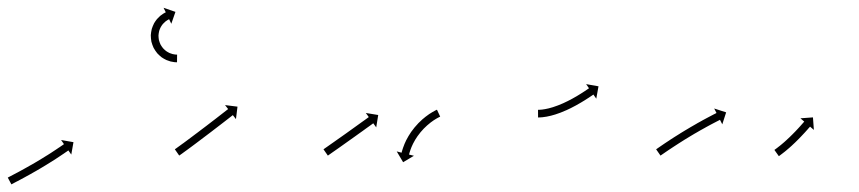

<svg xmlns="http://www.w3.org/2000/svg" viewBox="-44 -508 2241 501"><path d="M-21.8 -45.6C-22.4 -45.3 -23.1 -44.9 -23.7 -44.6L-14.3 -26.9C-13.7 -27.3 -13.1 -27.6 -12.5 -27.9L-12.5 -27.9L-12.5 -27.9C-10.8 -28.8 -9.1 -29.7 -7.4 -30.6C-4.9 -31.9 -2.3 -33.2 0.2 -34.6L0.2 -34.6L0.3 -34.6C3.5 -36.3 6.8 -38.1 10.1 -39.8L10.1 -39.8L10.1 -39.8C14 -41.9 17.8 -44 21.6 -46L21.7 -46L21.7 -46.1C25.9 -48.4 30.2 -50.7 34.5 -53.1L34.5 -53.1L34.5 -53.1C39 -55.7 43.5 -58.2 48 -60.8L48.1 -60.8L48.1 -60.8C52.7 -63.5 57.4 -66.2 62 -68.9L62 -68.9L62 -68.9C66.6 -71.7 71.2 -74.4 75.8 -77.2L75.8 -77.2L75.8 -77.2C80.2 -79.9 84.6 -82.7 89 -85.4L89 -85.4L89.1 -85.4C93.1 -88 97.2 -90.6 101.3 -93.2L101.3 -93.2L101.3 -93.2C105 -95.6 108.6 -98 112.2 -100.4L112.2 -100.4L112.2 -100.4C115.3 -102.4 118.3 -104.5 121.3 -106.5L121.4 -106.5L121.4 -106.5C123.7 -108.1 126 -109.7 128.3 -111.3L128.4 -111.3L128.4 -111.3C129.9 -112.3 131.3 -113.4 132.8 -114.4L132.8 -114.4L132.8 -114.4C133.4 -114.8 133.9 -115.1 134.4 -115.5L142 -104.7L147.7 -137L115.4 -142.7L122.9 -131.9C122.4 -131.5 121.9 -131.2 121.4 -130.8L121.4 -130.8L121.4 -130.8C119.9 -129.8 118.5 -128.8 117 -127.7L117 -127.8L117 -127.8C114.7 -126.2 112.4 -124.6 110.1 -123L110.1 -123.1L110.1 -123.1C107.2 -121 104.2 -119 101.1 -117L101.2 -117L101.2 -117.1C97.6 -114.7 94 -112.4 90.4 -110L90.5 -110L90.5 -110C86.5 -107.5 82.4 -104.9 78.4 -102.3L78.4 -102.3L78.4 -102.4C74.1 -99.6 69.7 -97 65.4 -94.3L65.4 -94.3L65.4 -94.3C60.9 -91.6 56.3 -88.8 51.8 -86.1L51.8 -86.1L51.8 -86.1C47.3 -83.5 42.7 -80.8 38.1 -78.1L38.1 -78.2L38.1 -78.2C33.7 -75.6 29.2 -73.1 24.7 -70.6L24.7 -70.6L24.7 -70.6C20.5 -68.2 16.3 -65.9 12.1 -63.6L12.1 -63.6L12.1 -63.6C8.3 -61.5 4.5 -59.5 0.7 -57.4L0.7 -57.5L0.7 -57.5C-2.6 -55.7 -5.8 -54 -9.1 -52.3L-9.1 -52.3L-9.1 -52.3C-11.6 -50.9 -14.2 -49.6 -16.7 -48.3C-18.4 -47.4 -20.1 -46.5 -21.8 -45.6L-21.8 -45.6ZM416.1 -345.5C416.7 -345.5 417.3 -345.5 417.9 -345.5L418.1 -365.5C417.5 -365.5 417 -365.5 416.5 -365.5C416.5 -365.5 416.5 -365.5 416.6 -365.5C416.6 -365.5 416.7 -365.5 416.7 -365.5C415.2 -365.6 413.7 -365.7 412.3 -365.8C412.3 -365.8 412.4 -365.8 412.5 -365.8C412.6 -365.8 412.7 -365.8 412.7 -365.8C410.4 -366.1 408.1 -366.5 405.9 -367C405.9 -367 406 -367 406.2 -367C406.3 -366.9 406.4 -366.9 406.4 -366.9C403.5 -367.7 400.7 -368.7 397.9 -369.8C397.9 -369.8 398.1 -369.8 398.2 -369.7C398.4 -369.6 398.5 -369.6 398.5 -369.6C395.3 -371.1 392.2 -372.9 389.3 -374.9C389.3 -374.9 389.4 -374.8 389.6 -374.6C389.7 -374.5 389.9 -374.4 389.9 -374.4C386.8 -376.9 383.9 -379.5 381.2 -382.4C381.2 -382.4 381.3 -382.3 381.4 -382.1C381.5 -382 381.7 -381.8 381.7 -381.8C379 -385.1 376.7 -388.6 374.6 -392.3C374.6 -392.3 374.7 -392.1 374.8 -391.9C374.9 -391.7 375 -391.5 375 -391.5C373.2 -395.5 371.7 -399.6 370.6 -403.8C370.6 -403.8 370.6 -403.6 370.6 -403.4C370.7 -403.2 370.7 -403 370.7 -403C370 -407.2 369.6 -411.5 369.5 -415.8C369.5 -415.8 369.5 -415.6 369.5 -415.4C369.5 -415.2 369.5 -415 369.5 -415C369.8 -419.2 370.4 -423.3 371.4 -427.4C371.4 -427.4 371.3 -427.2 371.2 -427C371.2 -426.8 371.1 -426.6 371.1 -426.6C372.3 -430.4 373.8 -434.1 375.6 -437.6C375.6 -437.6 375.5 -437.4 375.4 -437.3C375.3 -437.1 375.2 -436.9 375.2 -436.9C377 -440 379 -442.9 381.2 -445.7C381.2 -445.7 381.1 -445.6 381 -445.5C380.9 -445.3 380.8 -445.2 380.8 -445.2C382.8 -447.4 385 -449.5 387.2 -451.5C387.2 -451.5 387.1 -451.4 387 -451.4C386.9 -451.3 386.8 -451.2 386.8 -451.2C388.6 -452.6 390.5 -454 392.4 -455.2C392.4 -455.2 392.3 -455.2 392.3 -455.1C392.2 -455.1 392.1 -455 392.1 -455C393.4 -455.8 394.7 -456.6 396 -457.2C396 -457.2 395.9 -457.2 395.9 -457.2C395.8 -457.2 395.8 -457.2 395.8 -457.2C396.3 -457.4 396.8 -457.6 397.3 -457.9L403 -446L413.8 -477L382.8 -487.7L388.6 -475.9C388 -475.6 387.5 -475.3 386.9 -475.1C386.9 -475.1 386.8 -475 386.8 -475C386.8 -475 386.7 -475 386.7 -475C385 -474.1 383.4 -473.2 381.8 -472.2C381.8 -472.2 381.7 -472.1 381.7 -472.1C381.6 -472.1 381.5 -472 381.5 -472C379.1 -470.4 376.7 -468.7 374.4 -466.9C374.4 -466.9 374.3 -466.8 374.2 -466.7C374.1 -466.7 374 -466.6 374 -466.6C371.2 -464.1 368.5 -461.4 366 -458.6C366 -458.6 365.9 -458.5 365.8 -458.4C365.7 -458.3 365.6 -458.2 365.6 -458.2C362.8 -454.7 360.3 -451 358 -447.2C358 -447.2 357.9 -447 357.9 -446.8C357.8 -446.7 357.7 -446.5 357.7 -446.5C355.5 -442.1 353.6 -437.4 352.1 -432.7C352.1 -432.7 352 -432.5 352 -432.3C351.9 -432.1 351.9 -431.9 351.9 -431.9C350.7 -426.8 349.9 -421.6 349.5 -416.4C349.5 -416.4 349.5 -416.2 349.5 -416C349.5 -415.8 349.5 -415.6 349.5 -415.6C349.6 -410.2 350.1 -404.8 351 -399.5C351 -399.5 351.1 -399.3 351.1 -399.1C351.2 -398.9 351.2 -398.7 351.2 -398.7C352.6 -393.4 354.5 -388.2 356.8 -383.2C356.8 -383.2 356.9 -383 357 -382.8C357.1 -382.7 357.2 -382.5 357.2 -382.5C359.8 -377.8 362.8 -373.4 366.1 -369.3C366.1 -369.3 366.2 -369.1 366.3 -369C366.5 -368.8 366.6 -368.7 366.6 -368.7C370 -365.1 373.7 -361.7 377.6 -358.6C377.6 -358.6 377.8 -358.5 377.9 -358.4C378.1 -358.3 378.2 -358.2 378.2 -358.2C381.9 -355.7 385.8 -353.5 389.8 -351.6C389.8 -351.6 389.9 -351.5 390.1 -351.4C390.2 -351.4 390.4 -351.3 390.4 -351.3C393.9 -349.9 397.4 -348.6 401 -347.6C401 -347.6 401.2 -347.6 401.3 -347.6C401.4 -347.5 401.5 -347.5 401.5 -347.5C404.4 -346.9 407.2 -346.3 410 -346C410 -346 410.1 -346 410.2 -345.9C410.3 -345.9 410.4 -345.9 410.4 -345.9C412.2 -345.7 414.1 -345.6 415.9 -345.5C415.9 -345.5 415.9 -345.5 416 -345.5C416 -345.5 416.1 -345.5 416.1 -345.5Z M413.7 -119.5C413.2 -119.2 412.7 -118.8 412.2 -118.5L423.6 -102.1C424.1 -102.4 424.6 -102.8 425.1 -103.1L425.2 -103.1L425.2 -103.1C426.6 -104.2 428.1 -105.2 429.5 -106.2L429.5 -106.2L429.6 -106.2C431.8 -107.9 434.1 -109.5 436.4 -111.2L436.4 -111.2L436.4 -111.2C439.4 -113.4 442.4 -115.5 445.4 -117.7L445.4 -117.7L445.4 -117.7C449 -120.3 452.5 -123 456.1 -125.6L456.1 -125.6L456.1 -125.6C460 -128.5 464 -131.5 467.9 -134.4L467.9 -134.4L467.9 -134.4C472.2 -137.6 476.4 -140.8 480.6 -144L480.6 -144L480.6 -144C485 -147.3 489.4 -150.6 493.7 -153.9C498.1 -157.2 502.4 -160.5 506.8 -163.8C511 -167.1 515.2 -170.3 519.4 -173.5C523.4 -176.5 527.3 -179.6 531.3 -182.6C534.8 -185.3 538.3 -188 541.8 -190.7C544.8 -193 547.8 -195.3 550.7 -197.6C553 -199.4 555.3 -201.2 557.6 -203C559.1 -204.1 560.6 -205.3 562 -206.4C562.5 -206.8 563.1 -207.2 563.6 -207.6L571.7 -197.2L575.7 -229.7L543.2 -233.8L551.3 -223.4C550.8 -223 550.3 -222.6 549.7 -222.2C548.3 -221 546.8 -219.9 545.3 -218.8C543.1 -217 540.8 -215.2 538.5 -213.5C535.5 -211.2 532.6 -208.9 529.6 -206.6C526.1 -203.9 522.6 -201.1 519.1 -198.4C515.1 -195.4 511.2 -192.4 507.3 -189.4C503.1 -186.2 498.9 -183 494.7 -179.7C490.3 -176.4 486 -173.1 481.6 -169.8C477.3 -166.5 472.9 -163.2 468.6 -159.9L468.6 -160L468.6 -160C464.4 -156.8 460.2 -153.6 455.9 -150.4L455.9 -150.5L456 -150.5C452 -147.5 448.1 -144.6 444.1 -141.6L444.1 -141.6L444.1 -141.6C440.6 -139 437.1 -136.4 433.6 -133.8L433.6 -133.8L433.6 -133.9C430.6 -131.7 427.7 -129.5 424.7 -127.4L424.7 -127.4L424.7 -127.4C422.5 -125.8 420.2 -124.1 417.9 -122.5L417.9 -122.5L418 -122.5C416.5 -121.5 415.1 -120.5 413.7 -119.5L413.7 -119.5Z M801.4 -119.3C801 -119 800.5 -118.7 800.1 -118.4L811.5 -102C812 -102.3 812.4 -102.6 812.9 -102.9C814.1 -103.8 815.4 -104.7 816.7 -105.6C818.6 -107 820.6 -108.3 822.5 -109.7C825.1 -111.5 827.6 -113.2 830.1 -115C833.1 -117.1 836.1 -119.2 839.1 -121.3C842.5 -123.7 845.8 -126.1 849.1 -128.4C852.7 -130.9 856.3 -133.5 859.8 -136C863.5 -138.6 867.2 -141.2 870.9 -143.9C874.6 -146.5 878.2 -149.1 881.9 -151.7C885.5 -154.3 889 -156.8 892.6 -159.4C895.9 -161.8 899.2 -164.1 902.6 -166.5C905.5 -168.7 908.5 -170.8 911.5 -173C914 -174.8 916.5 -176.6 919.1 -178.4C921 -179.8 922.9 -181.2 924.9 -182.6C926.1 -183.5 927.4 -184.4 928.6 -185.3C929.1 -185.6 929.5 -186 930 -186.3L937.7 -175.6L942.9 -207.9L910.6 -213.2L918.3 -202.5C917.8 -202.2 917.4 -201.9 916.9 -201.5C915.7 -200.6 914.4 -199.7 913.2 -198.8C911.2 -197.4 909.3 -196 907.4 -194.6C904.8 -192.8 902.3 -191 899.8 -189.2C896.8 -187.1 893.9 -184.9 890.9 -182.8C887.6 -180.4 884.2 -178 880.9 -175.6C877.4 -173.1 873.8 -170.5 870.3 -168C866.6 -165.4 862.9 -162.8 859.3 -160.1C855.6 -157.5 851.9 -154.9 848.3 -152.3C844.7 -149.8 841.1 -147.3 837.6 -144.8C834.3 -142.4 830.9 -140 827.6 -137.7C824.6 -135.6 821.6 -133.5 818.6 -131.4C816.1 -129.6 813.6 -127.8 811.1 -126.1C809.1 -124.7 807.1 -123.3 805.2 -122C803.9 -121.1 802.7 -120.2 801.4 -119.3ZM1103.4 -203.1C1103.8 -203.3 1104.2 -203.5 1104.6 -203.7L1096.2 -221.8C1095.7 -221.6 1095.2 -221.4 1094.8 -221.1C1094.8 -221.1 1094.8 -221.1 1094.8 -221.1C1094.7 -221.1 1094.7 -221.1 1094.7 -221.1C1093.4 -220.5 1092.1 -219.8 1090.7 -219.1C1090.7 -219.1 1090.7 -219.1 1090.7 -219.1C1090.6 -219.1 1090.6 -219 1090.6 -219C1088.5 -217.9 1086.5 -216.8 1084.5 -215.6C1084.5 -215.6 1084.4 -215.6 1084.4 -215.6C1084.3 -215.6 1084.3 -215.5 1084.3 -215.5C1081.6 -213.9 1079 -212.3 1076.4 -210.6C1076.4 -210.6 1076.4 -210.5 1076.3 -210.5C1076.3 -210.5 1076.2 -210.5 1076.2 -210.5C1073.2 -208.4 1070.2 -206.2 1067.2 -203.9C1067.2 -203.9 1067.1 -203.9 1067.1 -203.9C1067.1 -203.8 1067 -203.8 1067 -203.8C1063.7 -201.2 1060.5 -198.5 1057.3 -195.8C1057.3 -195.8 1057.3 -195.7 1057.3 -195.7C1057.2 -195.7 1057.2 -195.6 1057.2 -195.6C1053.8 -192.6 1050.6 -189.5 1047.4 -186.3C1047.4 -186.3 1047.4 -186.2 1047.3 -186.2C1047.3 -186.2 1047.3 -186.1 1047.3 -186.1C1044.1 -182.7 1041 -179.3 1038 -175.7C1038 -175.7 1037.9 -175.7 1037.9 -175.6C1037.9 -175.6 1037.8 -175.5 1037.8 -175.5C1034.9 -172 1032.1 -168.3 1029.4 -164.5C1029.4 -164.5 1029.4 -164.5 1029.3 -164.4C1029.3 -164.4 1029.2 -164.3 1029.2 -164.3C1026.7 -160.7 1024.3 -156.9 1022 -153.1C1022 -153.1 1022 -153.1 1021.9 -153C1021.9 -153 1021.9 -152.9 1021.9 -152.9C1019.8 -149.3 1017.8 -145.7 1015.9 -142C1015.9 -142 1015.9 -142 1015.9 -141.9C1015.8 -141.8 1015.8 -141.8 1015.8 -141.8C1014.2 -138.5 1012.7 -135.1 1011.2 -131.7C1011.2 -131.7 1011.2 -131.7 1011.2 -131.6C1011.2 -131.6 1011.2 -131.5 1011.2 -131.5C1010 -128.6 1008.9 -125.7 1007.9 -122.8C1007.9 -122.8 1007.8 -122.8 1007.8 -122.7C1007.8 -122.7 1007.8 -122.6 1007.8 -122.6C1007 -120.4 1006.3 -118.1 1005.6 -115.8C1005.6 -115.8 1005.6 -115.8 1005.6 -115.8C1005.6 -115.7 1005.6 -115.7 1005.6 -115.7C1005.2 -114.2 1004.7 -112.7 1004.3 -111.3C1004.3 -111.3 1004.3 -111.2 1004.3 -111.2C1004.3 -111.2 1004.3 -111.2 1004.3 -111.2C1004.2 -110.7 1004.1 -110.2 1003.9 -109.6L991.2 -112.9L1007.9 -84.7L1036.1 -101.5L1023.3 -104.7C1023.4 -105.2 1023.6 -105.7 1023.7 -106.2C1023.7 -106.2 1023.7 -106.2 1023.7 -106.2C1023.7 -106.1 1023.7 -106.1 1023.7 -106.1C1024 -107.5 1024.4 -108.8 1024.8 -110.2C1024.8 -110.2 1024.8 -110.1 1024.8 -110.1C1024.8 -110.1 1024.8 -110.1 1024.8 -110.1C1025.4 -112.1 1026.1 -114.2 1026.8 -116.3C1026.8 -116.3 1026.7 -116.2 1026.7 -116.2C1026.7 -116.2 1026.7 -116.1 1026.7 -116.1C1027.6 -118.8 1028.7 -121.4 1029.7 -124.1C1029.7 -124.1 1029.7 -124 1029.7 -124C1029.7 -123.9 1029.6 -123.9 1029.6 -123.9C1031 -127 1032.4 -130.1 1033.8 -133.1C1033.8 -133.1 1033.8 -133.1 1033.8 -133C1033.8 -133 1033.7 -132.9 1033.7 -132.9C1035.5 -136.3 1037.3 -139.6 1039.2 -142.9C1039.2 -142.9 1039.1 -142.9 1039.1 -142.8C1039.1 -142.8 1039 -142.7 1039 -142.7C1041.2 -146.2 1043.4 -149.6 1045.7 -153C1045.7 -153 1045.7 -153 1045.7 -152.9C1045.6 -152.9 1045.6 -152.8 1045.6 -152.8C1048.1 -156.3 1050.7 -159.7 1053.4 -163C1053.4 -163 1053.3 -162.9 1053.3 -162.9C1053.3 -162.8 1053.2 -162.8 1053.2 -162.8C1056 -166.1 1058.9 -169.3 1061.8 -172.4C1061.8 -172.4 1061.8 -172.3 1061.7 -172.3C1061.7 -172.2 1061.6 -172.2 1061.6 -172.2C1064.6 -175.2 1067.6 -178 1070.6 -180.8C1070.6 -180.8 1070.6 -180.8 1070.6 -180.8C1070.5 -180.7 1070.5 -180.7 1070.5 -180.7C1073.4 -183.2 1076.4 -185.7 1079.4 -188.1C1079.4 -188.1 1079.4 -188.1 1079.3 -188C1079.3 -188 1079.2 -188 1079.2 -188C1082 -190 1084.7 -192 1087.6 -194C1087.6 -194 1087.5 -193.9 1087.5 -193.9C1087.4 -193.9 1087.4 -193.9 1087.4 -193.9C1089.8 -195.4 1092.2 -196.9 1094.6 -198.4C1094.6 -198.4 1094.5 -198.4 1094.5 -198.3C1094.5 -198.3 1094.4 -198.3 1094.4 -198.3C1096.3 -199.3 1098.1 -200.4 1100 -201.4C1100 -201.4 1100 -201.4 1099.9 -201.3C1099.9 -201.3 1099.9 -201.3 1099.9 -201.3C1101.1 -201.9 1102.2 -202.5 1103.4 -203.1C1103.4 -203.1 1103.4 -203.1 1103.4 -203.1C1103.4 -203.1 1103.4 -203.1 1103.4 -203.1Z M1361.2 -221.5C1360.8 -221.5 1360.3 -221.5 1359.9 -221.5L1360 -201.5C1360.5 -201.5 1361 -201.5 1361.5 -201.5C1361.5 -201.5 1361.5 -201.5 1361.5 -201.5C1361.5 -201.5 1361.6 -201.5 1361.6 -201.5C1363 -201.5 1364.4 -201.6 1365.8 -201.7C1365.8 -201.7 1365.9 -201.7 1365.9 -201.7C1366 -201.7 1366 -201.7 1366 -201.7C1368.3 -201.8 1370.5 -202 1372.8 -202.2C1372.8 -202.2 1372.9 -202.3 1372.9 -202.3C1373 -202.3 1373 -202.3 1373 -202.3C1376 -202.6 1379 -203.1 1382 -203.6C1382 -203.6 1382.1 -203.6 1382.1 -203.6C1382.2 -203.6 1382.2 -203.6 1382.2 -203.6C1385.9 -204.3 1389.5 -205.1 1393.1 -206C1393.1 -206 1393.2 -206 1393.2 -206C1393.3 -206 1393.3 -206 1393.3 -206C1397.4 -207.1 1401.5 -208.3 1405.6 -209.5C1405.6 -209.5 1405.7 -209.5 1405.7 -209.5C1405.8 -209.6 1405.8 -209.6 1405.8 -209.6C1410.2 -211 1414.6 -212.6 1419 -214.2C1419 -214.2 1419.1 -214.2 1419.1 -214.3C1419.1 -214.3 1419.2 -214.3 1419.2 -214.3C1423.8 -216.1 1428.3 -218 1432.8 -220C1432.8 -220 1432.8 -220 1432.9 -220C1432.9 -220 1433 -220 1433 -220C1437.5 -222.1 1442 -224.2 1446.5 -226.4C1446.5 -226.4 1446.5 -226.4 1446.6 -226.5C1446.6 -226.5 1446.6 -226.5 1446.6 -226.5C1451 -228.7 1455.3 -231 1459.6 -233.3C1459.6 -233.3 1459.6 -233.3 1459.7 -233.4C1459.7 -233.4 1459.7 -233.4 1459.7 -233.4C1463.8 -235.6 1467.8 -237.9 1471.8 -240.3C1471.8 -240.3 1471.8 -240.3 1471.8 -240.3C1471.8 -240.3 1471.8 -240.3 1471.8 -240.3C1475.4 -242.4 1479 -244.6 1482.5 -246.8C1482.5 -246.8 1482.5 -246.8 1482.6 -246.8C1482.6 -246.9 1482.6 -246.9 1482.6 -246.9C1485.6 -248.8 1488.6 -250.7 1491.5 -252.6C1491.5 -252.6 1491.5 -252.6 1491.5 -252.6C1491.6 -252.6 1491.6 -252.6 1491.6 -252.6C1493.9 -254.2 1496.1 -255.7 1498.4 -257.2L1498.4 -257.2L1498.4 -257.2C1499.9 -258.2 1501.4 -259.2 1502.8 -260.2L1502.8 -260.2L1502.8 -260.2C1503.3 -260.6 1503.9 -261 1504.4 -261.3L1511.9 -250.5L1517.7 -282.8L1485.4 -288.5L1492.9 -277.7C1492.4 -277.4 1491.9 -277 1491.4 -276.7L1491.4 -276.7L1491.4 -276.7C1490 -275.7 1488.6 -274.7 1487.2 -273.8L1487.2 -273.8L1487.2 -273.8C1485 -272.3 1482.8 -270.8 1480.5 -269.3C1480.5 -269.3 1480.5 -269.3 1480.6 -269.3C1480.6 -269.3 1480.6 -269.4 1480.6 -269.4C1477.7 -267.5 1474.8 -265.6 1471.9 -263.8C1471.9 -263.8 1471.9 -263.8 1471.9 -263.8C1471.9 -263.8 1471.9 -263.8 1471.9 -263.8C1468.5 -261.7 1465 -259.5 1461.6 -257.5C1461.6 -257.5 1461.6 -257.5 1461.6 -257.5C1461.6 -257.5 1461.7 -257.5 1461.7 -257.5C1457.8 -255.3 1453.9 -253 1450 -250.9C1450 -250.9 1450 -250.9 1450 -250.9C1450.1 -250.9 1450.1 -250.9 1450.1 -250.9C1445.9 -248.7 1441.8 -246.5 1437.5 -244.3C1437.5 -244.3 1437.6 -244.3 1437.6 -244.3C1437.6 -244.4 1437.7 -244.4 1437.7 -244.4C1433.4 -242.3 1429 -240.2 1424.7 -238.2C1424.7 -238.2 1424.7 -238.2 1424.7 -238.3C1424.8 -238.3 1424.8 -238.3 1424.8 -238.3C1420.5 -236.4 1416.2 -234.6 1411.8 -232.9C1411.8 -232.9 1411.9 -232.9 1411.9 -232.9C1412 -232.9 1412 -233 1412 -233C1407.9 -231.4 1403.7 -229.9 1399.5 -228.6C1399.5 -228.6 1399.6 -228.6 1399.6 -228.6C1399.7 -228.6 1399.7 -228.6 1399.7 -228.6C1395.9 -227.5 1392.1 -226.4 1388.3 -225.4C1388.3 -225.4 1388.3 -225.4 1388.4 -225.4C1388.4 -225.4 1388.5 -225.4 1388.5 -225.4C1385.2 -224.6 1381.8 -223.9 1378.5 -223.3C1378.5 -223.3 1378.6 -223.3 1378.6 -223.3C1378.7 -223.3 1378.7 -223.3 1378.7 -223.3C1376 -222.9 1373.3 -222.5 1370.6 -222.1C1370.6 -222.1 1370.6 -222.1 1370.7 -222.1C1370.7 -222.1 1370.8 -222.1 1370.8 -222.1C1368.8 -221.9 1366.8 -221.8 1364.7 -221.6C1364.7 -221.6 1364.8 -221.6 1364.8 -221.6C1364.9 -221.6 1364.9 -221.6 1364.9 -221.6C1363.7 -221.6 1362.4 -221.5 1361.2 -221.5C1361.2 -221.5 1361.2 -221.5 1361.2 -221.5C1361.2 -221.5 1361.2 -221.5 1361.2 -221.5Z M1669.8 -119.6C1669.2 -119.2 1668.7 -118.8 1668.1 -118.4L1679.5 -102C1680.1 -102.4 1680.7 -102.8 1681.2 -103.2C1682.8 -104.3 1684.4 -105.4 1685.9 -106.4L1685.9 -106.4L1685.9 -106.4C1688.4 -108.1 1690.8 -109.8 1693.3 -111.5L1693.3 -111.5L1693.3 -111.5C1696.5 -113.6 1699.7 -115.8 1702.9 -118L1702.9 -118L1702.8 -117.9C1706.6 -120.5 1710.5 -123 1714.3 -125.5L1714.3 -125.5L1714.3 -125.5C1718.5 -128.3 1722.8 -131.1 1727.1 -133.8L1727.1 -133.8L1727.1 -133.8C1731.7 -136.8 1736.3 -139.7 1741 -142.6L1741 -142.6L1740.9 -142.6C1745.7 -145.5 1750.6 -148.5 1755.4 -151.4L1755.4 -151.4L1755.4 -151.4C1760.2 -154.3 1765.1 -157.2 1769.9 -160.1L1769.9 -160.1L1769.9 -160C1774.6 -162.8 1779.4 -165.5 1784.2 -168.3L1784.1 -168.2L1784.1 -168.2C1788.6 -170.8 1793.1 -173.3 1797.6 -175.7L1797.5 -175.7L1797.5 -175.7C1801.6 -177.9 1805.6 -180.1 1809.6 -182.3L1809.6 -182.3L1809.6 -182.3C1813 -184.1 1816.4 -185.9 1819.9 -187.7L1819.9 -187.7L1819.9 -187.7C1822.5 -189.1 1825.1 -190.5 1827.8 -191.8L1827.8 -191.8L1827.8 -191.8C1829.5 -192.7 1831.2 -193.6 1832.9 -194.4C1833.5 -194.7 1834.1 -195.1 1834.7 -195.4L1840.7 -183.6L1850.8 -214.8L1819.6 -224.9L1825.6 -213.2C1825 -212.9 1824.4 -212.6 1823.8 -212.2C1822.1 -211.4 1820.3 -210.5 1818.6 -209.6L1818.6 -209.6L1818.6 -209.6C1815.9 -208.2 1813.3 -206.8 1810.6 -205.4L1810.6 -205.4L1810.6 -205.4C1807.1 -203.6 1803.6 -201.8 1800.2 -199.9L1800.2 -199.9L1800.2 -199.9C1796.1 -197.7 1792 -195.5 1787.9 -193.3L1787.9 -193.3L1787.9 -193.2C1783.3 -190.7 1778.8 -188.2 1774.3 -185.7L1774.3 -185.6L1774.3 -185.6C1769.4 -182.9 1764.6 -180.1 1759.9 -177.3L1759.8 -177.3L1759.8 -177.3C1754.9 -174.4 1750 -171.5 1745.1 -168.5L1745 -168.5L1745 -168.5C1740.1 -165.6 1735.3 -162.6 1730.4 -159.6L1730.4 -159.6L1730.4 -159.5C1725.7 -156.6 1721 -153.7 1716.3 -150.7L1716.3 -150.7L1716.3 -150.7C1712 -147.9 1707.6 -145.1 1703.3 -142.3L1703.3 -142.2L1703.3 -142.2C1699.4 -139.7 1695.6 -137.1 1691.7 -134.6L1691.7 -134.6L1691.7 -134.6C1688.5 -132.4 1685.2 -130.2 1682 -128L1682 -128L1682 -128C1679.5 -126.3 1677 -124.6 1674.6 -122.9L1674.6 -122.9L1674.6 -122.9C1673 -121.8 1671.4 -120.7 1669.8 -119.6Z M1977.7 -117.5C1977.4 -117.3 1977.1 -117 1976.7 -116.8L1988.3 -100.5C1988.7 -100.8 1989 -101 1989.3 -101.2L1989.3 -101.2L1989.3 -101.2C1990.3 -101.9 1991.2 -102.6 1992.1 -103.2L1992.1 -103.3L1992.1 -103.3C1993.6 -104.3 1995 -105.4 1996.4 -106.5C1996.4 -106.5 1996.4 -106.5 1996.4 -106.5C1996.4 -106.5 1996.4 -106.5 1996.4 -106.5C1998.3 -107.9 2000.1 -109.3 2001.9 -110.8C2001.9 -110.8 2001.9 -110.8 2001.9 -110.8C2002 -110.8 2002 -110.8 2002 -110.8C2004.1 -112.5 2006.3 -114.3 2008.4 -116C2008.4 -116 2008.4 -116 2008.4 -116C2008.4 -116.1 2008.4 -116.1 2008.4 -116.1C2010.8 -118.1 2013.2 -120.1 2015.5 -122.1C2015.5 -122.1 2015.5 -122.1 2015.5 -122.1C2015.5 -122.2 2015.6 -122.2 2015.6 -122.2C2018 -124.4 2020.5 -126.6 2023 -128.8C2023 -128.8 2023 -128.9 2023 -128.9C2023 -128.9 2023 -128.9 2023 -128.9C2025.6 -131.3 2028.1 -133.6 2030.6 -136C2030.6 -136 2030.6 -136 2030.6 -136.1C2030.6 -136.1 2030.7 -136.1 2030.7 -136.1C2033.2 -138.5 2035.6 -141 2038.1 -143.4C2038.1 -143.4 2038.1 -143.4 2038.1 -143.4C2038.1 -143.5 2038.2 -143.5 2038.2 -143.5C2040.5 -145.9 2042.9 -148.3 2045.3 -150.8C2045.3 -150.8 2045.3 -150.8 2045.3 -150.8C2045.3 -150.8 2045.3 -150.8 2045.3 -150.8C2047.5 -153.1 2049.7 -155.4 2051.9 -157.8L2051.9 -157.8L2051.9 -157.8C2053.9 -159.9 2055.8 -162 2057.8 -164.1L2057.8 -164.2L2057.8 -164.2C2059.4 -166 2061.1 -167.8 2062.7 -169.6L2062.7 -169.6L2062.7 -169.6C2063.9 -171 2065.2 -172.5 2066.4 -173.9L2066.4 -173.9L2066.5 -173.9C2067.3 -174.8 2068.1 -175.7 2068.9 -176.6C2069.1 -177 2069.4 -177.3 2069.7 -177.6L2079.7 -169L2077.3 -201.7L2044.6 -199.3L2054.6 -190.7C2054.3 -190.4 2054 -190.1 2053.8 -189.8C2053 -188.9 2052.2 -188 2051.4 -187.1L2051.4 -187.1L2051.4 -187.1C2050.2 -185.7 2049 -184.3 2047.7 -182.9L2047.7 -182.9L2047.7 -182.9C2046.2 -181.1 2044.6 -179.4 2043 -177.6L2043 -177.6L2043 -177.6C2041.1 -175.5 2039.2 -173.4 2037.3 -171.4L2037.3 -171.4L2037.3 -171.4C2035.2 -169.1 2033 -166.9 2030.9 -164.6C2030.9 -164.6 2030.9 -164.6 2030.9 -164.6C2030.9 -164.6 2030.9 -164.6 2030.9 -164.6C2028.6 -162.3 2026.3 -159.9 2023.9 -157.5C2023.9 -157.5 2024 -157.5 2024 -157.6C2024 -157.6 2024 -157.6 2024 -157.6C2021.6 -155.2 2019.2 -152.8 2016.7 -150.4C2016.7 -150.4 2016.7 -150.4 2016.8 -150.5C2016.8 -150.5 2016.8 -150.5 2016.8 -150.5C2014.4 -148.2 2011.9 -145.9 2009.4 -143.6C2009.4 -143.6 2009.5 -143.6 2009.5 -143.6C2009.5 -143.6 2009.5 -143.6 2009.5 -143.6C2007.1 -141.4 2004.7 -139.3 2002.3 -137.1C2002.3 -137.1 2002.3 -137.2 2002.3 -137.2C2002.3 -137.2 2002.4 -137.2 2002.4 -137.2C2000.1 -135.2 1997.8 -133.3 1995.6 -131.4C1995.6 -131.4 1995.6 -131.4 1995.6 -131.4C1995.6 -131.4 1995.6 -131.4 1995.6 -131.4C1993.6 -129.7 1991.5 -128.1 1989.5 -126.4C1989.5 -126.4 1989.5 -126.4 1989.5 -126.4C1989.5 -126.4 1989.5 -126.5 1989.5 -126.5C1987.8 -125.1 1986 -123.7 1984.3 -122.4C1984.3 -122.4 1984.3 -122.4 1984.3 -122.4C1984.3 -122.4 1984.3 -122.4 1984.3 -122.4C1983 -121.4 1981.6 -120.4 1980.3 -119.4L1980.3 -119.4L1980.3 -119.4C1979.4 -118.8 1978.5 -118.1 1977.7 -117.5L1977.7 -117.5Z"/></svg>

Font: FRB American Cursive Just Arrows Ultra
Style: Bold Italic
Weight: 1000
Italic angle: -25°
Version: Version 2.0;Modular Font Editor K font №1